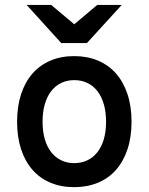

<svg xmlns="http://www.w3.org/2000/svg" viewBox="-20 -752 607 784"><path d="M283.2 12.2Q229.5 12.2 186.3 -5.9Q143.1 -23.9 112.8 -58.3Q82.5 -92.8 66.2 -142.3Q49.8 -191.9 49.8 -254.9Q49.8 -317.9 66.2 -367.7Q82.5 -417.5 112.8 -451.9Q143.1 -486.3 186.3 -504.6Q229.5 -522.9 283.2 -522.9Q336.4 -522.9 379.9 -504.6Q423.3 -486.3 453.6 -451.9Q483.9 -417.5 500.5 -367.7Q517.1 -317.9 517.1 -254.9Q517.1 -191.9 500.5 -142.3Q483.9 -92.8 453.6 -58.3Q423.3 -23.9 379.9 -5.9Q336.4 12.2 283.2 12.2ZM283.2 -85.9Q313 -85.9 337.2 -97.7Q361.3 -109.4 378.2 -131.1Q395 -152.8 404.1 -184.1Q413.1 -215.3 413.1 -254.9Q413.1 -294.4 404.1 -325.9Q395 -357.4 378.2 -379.4Q361.3 -401.4 337.2 -413.1Q313 -424.8 283.2 -424.8Q253.4 -424.8 229.5 -413.1Q205.6 -401.4 188.7 -379.4Q171.9 -357.4 162.8 -325.9Q153.8 -294.4 153.8 -254.9Q153.8 -215.3 162.8 -184.1Q171.9 -152.8 188.7 -131.1Q205.6 -109.4 229.5 -97.7Q253.4 -85.9 283.2 -85.9ZM335 -576.2H230L88.9 -731.9H189L283.2 -652.8L377 -731.9H477.1Z"/></svg>

Font: Overpass
Style: Regular
Weight: 400
Designer: Delve Withrington
Foundry: Delve Fonts
Version: Version 1.001